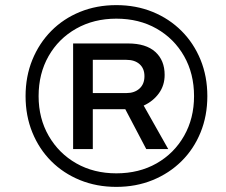

<svg xmlns="http://www.w3.org/2000/svg" viewBox="-20 -719 884 751"><path d="M435 12Q358 12 293 -14.5Q228 -41 180.5 -88.5Q133 -136 106.5 -201Q80 -266 80 -343Q80 -420 106.5 -485Q133 -550 180.5 -598Q228 -646 293 -672.5Q358 -699 435 -699Q512 -699 577 -672.5Q642 -646 690 -598Q738 -550 764.5 -485Q791 -420 791 -343Q791 -266 764.5 -201Q738 -136 690 -88.5Q642 -41 577 -14.5Q512 12 435 12ZM435 -41Q524 -41 592.5 -80Q661 -119 700 -187.5Q739 -256 739 -343Q739 -431 700 -499.5Q661 -568 592.5 -607Q524 -646 435 -646Q347 -646 278 -607Q209 -568 170 -499.5Q131 -431 131 -343Q131 -256 170.5 -187.5Q210 -119 278.5 -80Q347 -41 435 -41ZM266 -136V-549H481Q551 -549 587.5 -516Q624 -483 624 -426Q624 -385 601.5 -354Q579 -323 542 -306L638 -136H552L470 -292H343V-136ZM343 -355H475Q506 -355 525.5 -372.5Q545 -390 545 -421Q545 -451 526 -468Q507 -485 474 -485H343Z"/></svg>

Font: Archivo Expanded Medium
Style: Italic
Weight: 500
Width: 7
Italic angle: -10°
Designer: Hector Gatti
Foundry: Omnibus-Type
Version: Version 2.001